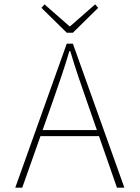

<svg xmlns="http://www.w3.org/2000/svg" viewBox="-20 -860 640 880"><path d="M50 0 286 -660H314L550 0H516L378 -396Q357 -456 338.5 -510.5Q320 -565 302 -626H298Q280 -565 261.5 -510.5Q243 -456 222 -396L82 0ZM152 -236V-264H445V-236ZM286 -710 170 -824 184 -840 298 -740H302L416 -840L430 -824L314 -710Z"/></svg>

Font: Source Code Pro ExtraLight ExtraLight
Style: Regular
Weight: 250
Monospace: yes
Version: Version 1.018;hotconv 1.0.116;makeotfexe 2.5.65601